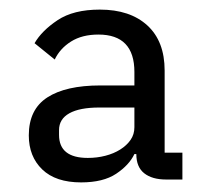

<svg xmlns="http://www.w3.org/2000/svg" viewBox="-20 -724 439 400"><path d="M360 -350H326Q297 -350 280.5 -363Q264 -376 264 -403H260Q249 -380 222 -362Q195 -344 149 -344Q96 -344 68 -371Q40 -398 40 -442Q40 -496 78.5 -521Q117 -546 189 -546H260V-574Q260 -652 185 -652Q151 -652 128 -637.5Q105 -623 94 -600L52 -634Q67 -660 100 -682Q133 -704 188 -704Q251 -704 287 -671Q323 -638 323 -577V-406H360ZM187 -500Q146 -500 124.5 -488Q103 -476 103 -453V-443Q103 -395 163 -395Q182 -395 199.5 -399.5Q217 -404 230.5 -412.5Q244 -421 252 -432.5Q260 -444 260 -459V-500Z"/></svg>

Font: IBM Plex Sans Thai
Style: Regular
Weight: 400
Designer: Mike Abbink, Paul van der Laan, Pieter van Rosmalen, Ben Mitchell, Mark Frömberg
Foundry: Bold Monday
Version: Version 1.2